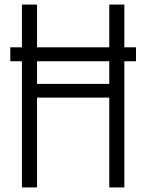

<svg xmlns="http://www.w3.org/2000/svg" viewBox="-20 -820 640 840"><path d="M25 -552V-613H575V-552ZM458 0V-800H524V0ZM76 0V-800H142V0ZM105 -393V-453H495V-393Z"/></svg>

Font: Victor Mono Light
Style: Regular
Weight: 300
Monospace: yes
Designer: Rune Bjørnerås
Version: Version 1.561;gftools[0.9.30]